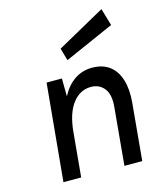

<svg xmlns="http://www.w3.org/2000/svg" viewBox="-113 -837 777 920"><g transform="rotate(-15 276.0 -377.0)"><path d="M87 0 132.5 -482H208.5L209.5 -393.5Q236 -443.5 274.5 -469Q313 -494.5 360.5 -494.5Q413 -494.5 447 -468.8Q481 -443 495.5 -395.2Q510 -347.5 504 -282.5L478 0H389.5L415.5 -282.5Q422 -344.5 398 -375.8Q374 -407 332 -407Q277 -407 240.5 -359Q204 -311 195.5 -221.5L175 0ZM257 -560 239.5 -621.5 477.5 -754 502.5 -668.5Z"/></g></svg>

Font: Karla Medium
Style: Italic
Weight: 500
Italic angle: -8°
Designer: Jonathan Pinhorn
Version: Version 2.001